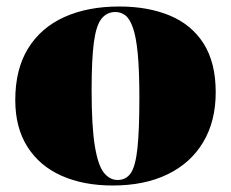

<svg xmlns="http://www.w3.org/2000/svg" viewBox="-20 -557 711 591"><path d="M327 14Q237 14 169.5 -16Q102 -46 64.5 -105Q27 -164 27 -249Q27 -344 66.5 -408Q106 -472 178 -504.5Q250 -537 347 -537Q436 -537 503 -509Q570 -481 607 -422.5Q644 -364 644 -273Q644 -184 605.5 -119.5Q567 -55 496 -20.5Q425 14 327 14ZM342 -3Q368 -3 382.5 -24Q397 -45 403 -100Q409 -155 409 -256Q409 -340 404 -392Q399 -444 389 -472Q379 -500 365.5 -510Q352 -520 335 -520Q309 -520 292.5 -499.5Q276 -479 269 -427Q262 -375 262 -280Q262 -167 272 -107Q282 -47 300 -25Q318 -3 342 -3Z"/></svg>

Font: Display Black
Style: Regular
Weight: 900
Designer: Latin by Veronika Burian and Jose Scaglione. Greek by Irene Vlachou. Cyrillic by Vera Evstafieva.
Foundry: TypeTogether
Version: Version 3.002